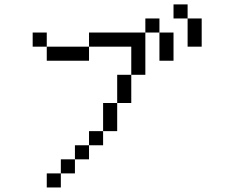

<svg xmlns="http://www.w3.org/2000/svg" viewBox="-20 -832 1040 852"><path d="M250 -62.5H187.5V0H250ZM250 -62.5H312.5V-125H250ZM312.5 -125H375V-187.5H312.5ZM375 -187.5H437.5V-250H375ZM437.5 -250H500Q500 -250 500 -375H437.5Q437.5 -375 437.5 -250ZM500 -375H562.5Q562.5 -375 562.5 -500H500Q500 -500 500 -375ZM562.5 -500H625V-687.5H375V-625H187.5V-562.5H375V-625H562.5Q562.5 -625 562.5 -500ZM187.5 -625V-687.5H125V-625ZM687.5 -687.5Q687.5 -687.5 687.5 -562.5H750Q750 -562.5 750 -687.5ZM625 -687.5H687.5V-750H625ZM812.5 -750Q812.5 -750 812.5 -625H875Q875 -625 875 -750ZM812.5 -750V-812.5H750V-750Z"/></svg>

Font: Unifont
Style: Regular
Weight: 500
Version: Version 15.1.04